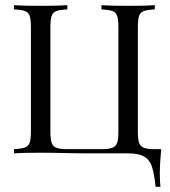

<svg xmlns="http://www.w3.org/2000/svg" viewBox="-20 -591 657 740"><path d="M576.6 -554.8Q547.6 -553.2 534.3 -548.4Q521 -543.5 516.1 -529.8Q511.3 -516.1 511.3 -485.5V-85.5Q511.3 -54.8 516.1 -40.7Q521 -26.6 534.7 -21.4Q548.4 -16.1 576.6 -16.1H601.6Q596 37.1 596 79Q596 111.3 598.4 129H579.8Q574.2 76.6 565.3 50.4Q556.5 24.2 535.1 12.1Q513.7 0 471.8 0H306.5L241.9 -0.8Q177.4 -2.4 137.1 -2.4Q67.7 -2.4 33.9 0V-16.1Q62.9 -17.7 76.2 -22.6Q89.5 -27.4 94.4 -41.1Q99.2 -54.8 99.2 -85.5V-485.5Q99.2 -516.1 94.4 -529.8Q89.5 -543.5 76.2 -548.4Q62.9 -553.2 33.9 -554.8V-571Q67.7 -568.5 137.1 -568.5Q201.6 -568.5 239.5 -571V-554.8Q210.5 -553.2 197.2 -548.4Q183.9 -543.5 179 -529.8Q174.2 -516.1 174.2 -485.5V-85.5Q174.2 -54.8 179 -40.7Q183.9 -26.6 197.6 -21.4Q211.3 -16.1 239.5 -16.1H371Q399.2 -16.1 412.9 -21.4Q426.6 -26.6 431.5 -40.7Q436.3 -54.8 436.3 -85.5V-485.5Q436.3 -516.1 431.5 -529.8Q426.6 -543.5 413.3 -548.4Q400 -553.2 371 -554.8V-571Q408.1 -568.5 473.4 -568.5Q542.7 -568.5 576.6 -571Z"/></svg>

Font: Playfair Display
Style: Regular
Weight: 400
Designer: Claus Eggers Sørensen
Foundry: Claus Eggers Sørensen
Version: Version 1.005; ttfautohint (v1.2) -l 10 -r 42 -G 200 -x 21 -